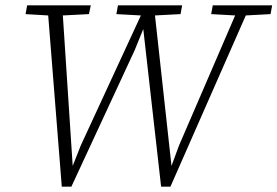

<svg xmlns="http://www.w3.org/2000/svg" viewBox="-20 -694 1042 721"><path d="M212 7 161 -636 76 -641 82 -674H321L314 -641L216 -636L253 -71L283 -147L509 -636L417 -641L423 -674H664L658 -641L562 -636L624 -71L652 -147L863 -636L773 -641L779 -674H1002L996 -641L903 -636L620 7H585L518 -585L486 -506L248 7Z"/></svg>

Font: Source Serif 4 SmText Light
Style: Italic
Weight: 300
Italic angle: -12°
Designer: Frank Grießhammer
Foundry: Adobe
Version: Version 4.005;hotconv 1.1.0;makeotfexe 2.6.0